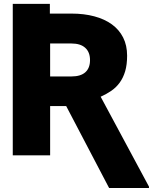

<svg xmlns="http://www.w3.org/2000/svg" viewBox="-20 -797 830 985"><path d="M45.5 0V-777H235.8V-727.3H346.6Q411.2 -727.3 463.8 -713.2Q516.3 -699.2 553.8 -672.1Q591.3 -644.9 611.7 -604.6Q632.1 -564.3 632.1 -511.4Q632.1 -465.2 622.2 -431.6Q612.2 -398.1 594.3 -373.4Q576.3 -348.7 551.5 -331.5Q526.6 -314.3 496.4 -300.8L744.3 160.5V167.6H539.8L319.6 -252.8H237.2V0ZM237.2 -404.8H346.6Q393.8 -404.8 417.8 -426.3Q441.8 -447.8 441.8 -488.6Q441.8 -529.5 417.3 -551.7Q392.8 -573.9 346.6 -573.9H237.2Z"/></svg>

Font: Inter P Black
Style: Regular
Weight: 900
Designer: Rasmus Andersson
Foundry: rsms
Version: Version 3.018;git-588b23468